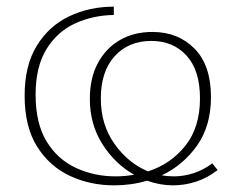

<svg xmlns="http://www.w3.org/2000/svg" viewBox="-20 -550 724 577"><path d="M323 7Q251 7 190 -21.5Q129 -50 91.5 -109.5Q54 -169 54 -263Q54 -353 90.5 -412.5Q127 -472 188 -501Q249 -530 322 -530V-505Q259 -504 205.5 -479.5Q152 -455 119.5 -402Q87 -349 87 -266Q87 -179 120 -125Q153 -71 208 -45.5Q263 -20 327 -20Q356 -20 383 -25Q326 -57 288 -116.5Q250 -176 250 -253Q250 -316 274.5 -361Q299 -406 341 -430Q383 -454 438 -454Q515 -454 564.5 -404Q614 -354 614 -258Q614 -172 572.5 -113Q531 -54 466 -23Q484 -20 503 -20Q532 -20 561.5 -29.5Q591 -39 618 -59L634 -39Q603 -15 569 -4Q535 7 500 7Q461 7 422 -7Q375 7 323 7ZM283 -254Q283 -175 324.5 -117Q366 -59 425 -35Q493 -57 537 -112Q581 -167 581 -254Q581 -339 540.5 -383Q500 -427 435 -427Q366 -427 324.5 -381Q283 -335 283 -254Z"/></svg>

Font: Bitter ExtraLight
Style: Regular
Weight: 200
Designer: Sol Matas, and Bitter project Authors
Foundry: Sol Matas
Version: Version 2.001